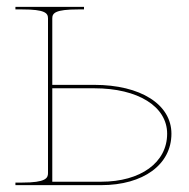

<svg xmlns="http://www.w3.org/2000/svg" viewBox="-20 -540 550 560"><path d="M132.5 -292.5V-486.5C132.5 -502 141.5 -512.5 207.5 -512.5H225V-520H25V-512.5H45C111 -512.5 120 -502 120 -486.5V-35C120 -20.5 113.5 -7.5 45 -7.5H25V0H275C398 0 480 -60 480 -150C480 -235.5 390 -292.5 255 -292.5ZM132.5 -282.5H255C382.5 -282.5 467.5 -229.5 467.5 -150C467.5 -66 390.5 -10 275 -10H132.5Z"/></svg>

Font: ZnikomitSC
Style: Regular
Weight: 100
Designer: gluk
Foundry: gluk
Version: Version 0.55